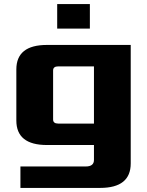

<svg xmlns="http://www.w3.org/2000/svg" viewBox="-20 -710 720 940"><path d="M60 -120V-370Q60 -490 210 -490H620V90Q620 210 470 210H80V105H400Q440 105 440 73V0H210Q60 0 60 -120ZM240 -125Q240 -105 265 -105H440V-385H265Q240 -385 240 -365ZM260 -570V-690H420V-570Z"/></svg>

Font: Xolonium
Style: Bold
Weight: 700
Designer: Severin Meyer
Version: Version 4.2